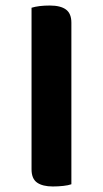

<svg xmlns="http://www.w3.org/2000/svg" viewBox="-20 -646 372 694"><path d="M238 20Q227 24 208.5 26Q190 28 171 28Q134 28 114 14Q94 0 94 -34V-618Q120 -626 160 -626Q199 -626 218.5 -611.5Q238 -597 238 -564Z"/></svg>

Font: Baloo Bhai 2
Style: Bold
Weight: 700
Designer: Supriya Tembe, Noopur Datye and Ek Type
Foundry: Ek Type
Version: Version 1.640;PS 1.000;hotconv 16.6.51;makeotf.lib2.5.65220;